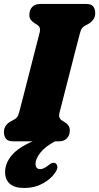

<svg xmlns="http://www.w3.org/2000/svg" viewBox="-20 -720 505 978"><path d="M282.5 -143.5Q276.5 -118.5 295.5 -106.5L309 -98Q322 -90 328.8 -80.2Q335.5 -70.5 335.5 -55.5Q335.5 -31 321 -15.5Q306.5 0 278.5 0H260Q208.5 27.5 184.8 58.8Q161 90 161 113.5Q161 141.5 185 141.5Q202 141.5 224.5 123.5Q234.5 115 243 111.2Q251.5 107.5 260 110.5Q269 114 272 127Q275 140 259.5 161.5Q238 193 196.8 215.2Q155.5 237.5 105 237.5Q53.5 237.5 29.8 216Q6 194.5 6 156.5Q6 112 39 72Q72 32 146 0H49Q20 0 10 -13.5Q0 -27 0 -47Q0 -67.5 10.8 -81.2Q21.5 -95 34.5 -101.5L49.5 -109.5Q61 -115.5 67 -123Q73 -130.5 78 -149.5Q88 -187.5 101.8 -241.2Q115.5 -295 130.5 -353.5Q145.5 -412 159.2 -465.5Q173 -519 182.5 -556.5Q188.5 -581.5 169.5 -593.5L156 -602Q143 -610.5 136.2 -620Q129.5 -629.5 129.5 -644.5Q129.5 -669.5 144.2 -684.8Q159 -700 186.5 -700H416Q445.5 -700 455.2 -686.8Q465 -673.5 465 -653Q465 -633 454.2 -619.2Q443.5 -605.5 430.5 -598.5L415.5 -590.5Q404.5 -584.5 398.2 -577Q392 -569.5 387 -550.5Q377 -512.5 363.2 -458.8Q349.5 -405 334.5 -346.5Q319.5 -288 305.8 -234.5Q292 -181 282.5 -143.5Z"/></svg>

Font: Fraunces 144pt SuperSoft Black
Style: Italic
Weight: 900
Italic angle: -16°
Version: Version 1.000;[b76b70a41]